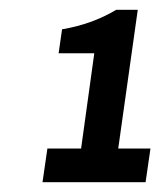

<svg xmlns="http://www.w3.org/2000/svg" viewBox="-20 -806 328 393"><path d="M67 -433 77 -502H146L173 -697H100L107 -746Q137 -751 165 -761Q193 -771 218 -786H262L222 -502H288L278 -433Z"/></svg>

Font: Archivo Narrow
Style: Bold Italic
Weight: 700
Italic angle: -8°
Designer: Hector Gatti
Foundry: Omnibus-Type
Version: Version 3.002